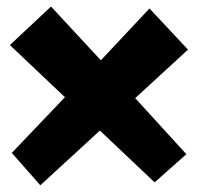

<svg xmlns="http://www.w3.org/2000/svg" viewBox="-20 -631 597 579"><path d="M546.9 -481.4 387.7 -335 542 -166 446.3 -81.1 281.2 -237.3 101.6 -72.3 15.6 -169.9 175.8 -337.9 9.8 -495.1 133.8 -611.3 284.2 -449.2 430.7 -605.5Z"/></svg>

Font: Fontdiner Swanky
Style: Regular
Weight: 400
Designer: Font Diner, Inc
Foundry: Font Diner, Inc
Version: Version 1.000